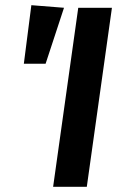

<svg xmlns="http://www.w3.org/2000/svg" viewBox="-20 -721 473 741"><path d="M101 -701 72 -475H156L227 -691ZM412 -691H282L185 0H315Z"/></svg>

Font: Fira Sans Medium
Style: Italic
Weight: 500
Italic angle: -8°
Designer: bBox Type GmbH & Carrois Corporate GbR & Edenspiekermann AG
Foundry: bBox Type GmbH & Carrois Corporate GbR & Edenspiekermann AG
Version: Version 4.301;PS 004.301;hotconv 1.0.88;makeotf.lib2.5.64775